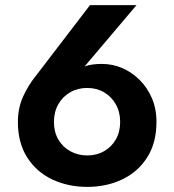

<svg xmlns="http://www.w3.org/2000/svg" viewBox="-20 -718 681 751"><path d="M514 -698 310 -457Q313 -458 316 -460Q342 -468 378 -468Q420 -468 457.5 -452Q495 -436 525.5 -406Q556 -376 574 -334.5Q592 -293 592 -241Q592 -159 555.5 -102Q519 -45 457.5 -16Q396 13 321 13Q246 13 184.5 -16Q123 -45 86.5 -102Q50 -159 50 -241Q50 -295 70 -339.5Q90 -384 120 -421L332 -698ZM191 -241Q191 -202 208 -172.5Q225 -143 255 -126.5Q285 -110 321 -110Q358 -110 387 -126.5Q416 -143 433 -172.5Q450 -202 450 -241Q450 -280 433 -310Q416 -340 387 -357Q358 -374 321 -374Q284 -374 254.5 -357Q225 -340 208 -310Q191 -280 191 -241Z"/></svg>

Font: Venryn Sans SemiBold
Style: Regular
Weight: 600
Designer: Owen Earl, indestructible type* (font) & Cristiano Sobral (main changes)
Version: Version 3.60;October 28, 2020;FontCreator 13.0.0.2681 64-bit